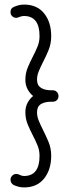

<svg xmlns="http://www.w3.org/2000/svg" viewBox="-20 -727 319 840"><path d="M85 43Q153 43 153 -45Q153 -69 144.5 -90Q136 -111 124 -134Q111 -159 101 -183.5Q91 -208 91 -236Q91 -259 100.5 -277Q110 -295 125 -307Q110 -319 100.5 -337Q91 -355 91 -378Q91 -406 101 -430.5Q111 -455 124 -480Q136 -503 144.5 -524Q153 -545 153 -569Q153 -657 85 -657Q76 -657 68.5 -654Q61 -651 54 -649Q43 -648 34.5 -655Q26 -662 26 -674Q26 -690 39 -696Q47 -700 59.5 -703.5Q72 -707 85 -707Q142 -707 173 -668.5Q204 -630 204 -569Q204 -535 192 -506.5Q180 -478 168 -455Q157 -433 149.5 -415Q142 -397 142 -378Q142 -354 159 -343Q176 -332 204 -332H211Q222 -332 229 -324.5Q236 -317 236 -307Q236 -296 229 -289Q222 -282 211 -282H204Q176 -282 159 -271.5Q142 -261 142 -236Q142 -217 149.5 -199Q157 -181 168 -159Q180 -135 192 -107Q204 -79 204 -45Q204 15 173 54Q142 93 85 93Q72 93 59.5 89.5Q47 86 39 82Q26 74 26 59Q26 49 33.5 41.5Q41 34 51 34Q59 34 67.5 38.5Q76 43 85 43Z"/></svg>

Font: Libertine Sup
Style: Regular
Weight: 400
Designer: Bastien Sozeau
Foundry: NBR — Bastien Sozeau
Version: Version 2.003; ttfautohint (v1.8.4.7-5d5b);gftools[0.9.33]